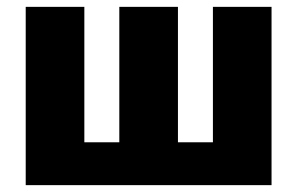

<svg xmlns="http://www.w3.org/2000/svg" viewBox="-20 -540 868 560"><path d="M55 0H772V-520H601V-125H499V-520H328V-125H226V-520H55Z"/></svg>

Font: Fixel Text ExtraBold
Style: Regular
Weight: 800
Width: 4
Designer: AlfaBravo + MacPaw
Foundry: Kyrylo Tkachov, Marchela Mozhyna, Serhii Makarenko, Maria Weinstein, Zakhar Kryvoshyya
Version: Version 1.211